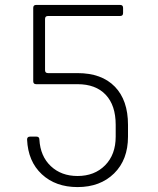

<svg xmlns="http://www.w3.org/2000/svg" viewBox="-20 -750 640 780"><path d="M295 10Q206 10 150 -42Q94 -94 90 -183Q90 -195 102 -195H128Q140 -195 140 -183Q144 -115 186.5 -75Q229 -35 295 -35Q364 -35 407 -78.5Q450 -122 450 -195V-243Q450 -322 409.5 -365Q369 -408 295 -408H127Q115 -408 115 -420V-718Q115 -730 127 -730H468Q480 -730 480 -718V-697Q480 -685 468 -685H175Q163 -685 163 -673V-465Q163 -453 175 -453H295Q393 -453 446.5 -398Q500 -343 500 -243V-195Q500 -101 443.5 -45.5Q387 10 295 10Z"/></svg>

Font: Pitagon Sans Mono Thin
Style: Regular
Weight: 100
Monospace: yes
Designer: Travis Tran
Foundry: Pitagon
Version: Version 1.001; ttfautohint (v1.8.4.7-5d5b);gftools[0.9.26]